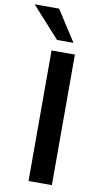

<svg xmlns="http://www.w3.org/2000/svg" viewBox="-153 -976 538 1021"><g transform="rotate(10 115.5 -465.5)"><path d="M79 0V-705H205V0ZM98 -765 -52 -931H80L187 -765Z"/></g></svg>

Font: Nunito Sans 10pt SemiCondensed
Style: Bold
Weight: 700
Width: 4
Designer: Vernon Adams
Foundry: Vernon Adams
Version: Version 3.101;gftools[0.9.27]